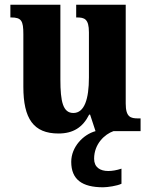

<svg xmlns="http://www.w3.org/2000/svg" viewBox="-20 -556 639 814"><path d="M228 10C290 10 331 -16 358 -70H362L385 0C333 14 282 67 282 130C282 205 328 238 417 238C436 238 477 232 495 223V159C474 166 455 169 439 169C404 169 379 153 379 117C379 54 424 13 461 0H576V-54H566C534 -54 513 -59 513 -117V-536H303V-482H306C338 -482 357 -476 357 -419V-228C357 -136 338 -77 291 -77C247 -77 236 -125 236 -219V-536H24V-482H27C71 -482 79 -468 79 -411V-188C79 -53 122 10 228 10Z"/></svg>

Font: Noto Serif Myanmar Condensed ExtraBold
Style: Regular
Weight: 800
Width: 3
Designer: Ben Mitchell and the Monotype Design Team
Foundry: Monotype Imaging Inc.
Version: Version 2.106